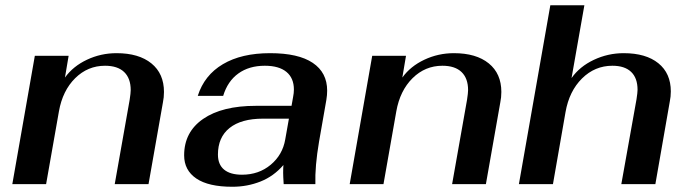

<svg xmlns="http://www.w3.org/2000/svg" viewBox="-20 -703 2622 733"><path d="M113 -490H242L228 -407Q259 -450 312 -475Q365 -500 425 -500Q510 -500 558 -461Q606 -422 606 -352Q606 -331 602 -312L547 0H418L475 -322Q479 -348 479 -359Q479 -404 454 -428Q429 -452 381 -452Q315 -452 267 -404.5Q219 -357 205 -278L156 0H27Z M683 -110Q683 -199 755.5 -249Q828 -299 957 -299H1093L1099 -333Q1102 -348 1102 -361Q1102 -405 1073.5 -428.5Q1045 -452 991 -452Q931 -452 890 -422.5Q849 -393 832 -337H735Q760 -416 831 -458Q902 -500 1011 -500Q1119 -500 1174 -463Q1229 -426 1229 -357Q1229 -340 1226 -322L1198 -162Q1182 -68 1184 0H1063Q1061 -30 1061 -43Q1061 -62 1062 -73Q1025 -30 974.5 -10Q924 10 867 10Q776 10 729.5 -21.5Q683 -53 683 -110ZM1069 -171 1083 -250H984Q901 -250 856.5 -214.5Q812 -179 812 -113Q812 -75 835.5 -55.5Q859 -36 904 -36Q968 -36 1013.5 -74Q1059 -112 1069 -171Z M1401 -490H1530L1516 -407Q1547 -450 1600 -475Q1653 -500 1713 -500Q1798 -500 1846 -461Q1894 -422 1894 -352Q1894 -331 1890 -312L1835 0H1706L1763 -322Q1767 -348 1767 -359Q1767 -404 1742 -428Q1717 -452 1669 -452Q1603 -452 1555 -404.5Q1507 -357 1493 -278L1444 0H1315Z M2081 -683H2211L2162 -405Q2193 -449 2247 -474.5Q2301 -500 2361 -500Q2446 -500 2493.5 -461.5Q2541 -423 2541 -354Q2541 -334 2537 -315L2482 0H2352L2410 -324Q2414 -350 2414 -360Q2414 -405 2389.5 -428.5Q2365 -452 2318 -452Q2251 -452 2202 -403.5Q2153 -355 2139 -275L2091 0H1961Z"/></svg>

Font: Fahkwang SemiBold
Style: Italic
Weight: 600
Italic angle: -10°
Version: Version 1.000; ttfautohint (v1.6)